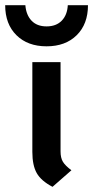

<svg xmlns="http://www.w3.org/2000/svg" viewBox="-45 -710 360 742"><path d="M80 -123V-470H189V-125Q189 -100 198 -85Q207 -70 231 -52L158 12Q114 -11 97 -41Q80 -71 80 -123ZM-25 -690H53Q56 -652 77 -630Q98 -608 135 -608Q172 -608 193.5 -630Q215 -652 217 -690H295Q295 -617 251.5 -574Q208 -531 135 -531Q62 -531 18.5 -574Q-25 -617 -25 -690Z"/></svg>

Font: KoHo SemiBold
Style: Regular
Weight: 600
Designer: Cadson Demak & Katatrad Team
Foundry: Cadson Demak Co.,Ltd.
Version: Version 1.000; ttfautohint (v1.6)